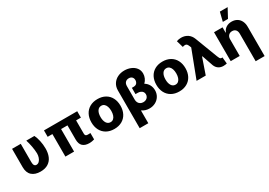

<svg xmlns="http://www.w3.org/2000/svg" viewBox="20 -1809 4273 3049"><g transform="rotate(-30 2156.5 -284.5)"><path d="M211.9 -530.3V-194.3Q211.9 -152.8 225.8 -134.5Q239.7 -116.2 261.7 -116.2Q291.5 -116.2 314 -138.4Q336.4 -160.6 348.4 -196Q360.4 -231.4 360.4 -269.5Q358.4 -332.5 345.7 -400.9Q333 -469.2 313.5 -530.3H461.9Q485.4 -484.4 501 -413.6Q516.6 -342.8 516.6 -269.5Q516.6 -186.5 490.2 -124Q463.9 -61.5 408 -25.9Q352.1 9.8 266.6 9.8Q166.5 9.8 109.6 -41.3Q52.7 -92.3 52.7 -195.3V-530.3Z M1247.1 -413.1H1159.2V-175.8Q1159.2 -155.3 1164.6 -144Q1169.9 -132.8 1181.4 -128.4Q1192.9 -124 1213.9 -124Q1231.4 -124 1238.3 -125H1255.9V-8.8Q1210.4 5.9 1163.1 5.9Q1085 5.9 1043 -33Q1001 -71.8 1001 -153.3V-413.1H883.8V0H724.6V-413.1H637.7V-530.3H1247.1Z M1353.5 -263.7Q1353.5 -345.2 1385.7 -407Q1418 -468.8 1478.3 -502.9Q1538.6 -537.1 1620.1 -537.1Q1701.7 -537.1 1762 -502.9Q1822.3 -468.8 1854.5 -407Q1886.7 -345.2 1886.7 -263.7Q1886.7 -182.1 1854.5 -120.4Q1822.3 -58.6 1762 -24.4Q1701.7 9.8 1620.1 9.8Q1538.6 9.8 1478.3 -24.4Q1418 -58.6 1385.7 -120.4Q1353.5 -182.1 1353.5 -263.7ZM1718.8 -264.6Q1718.8 -309.1 1707.3 -343.3Q1695.8 -377.4 1673.8 -396.2Q1651.9 -415 1621.1 -415Q1573.7 -415 1547.6 -374Q1521.5 -333 1521.5 -264.6Q1521.5 -196.3 1547.6 -155.3Q1573.7 -114.3 1621.1 -114.3Q1651.9 -114.3 1673.8 -133.1Q1695.8 -151.9 1707.3 -186Q1718.8 -220.2 1718.8 -264.6Z M2454.1 -526.4Q2454.1 -484.9 2437 -445.1Q2419.9 -405.3 2388.2 -375.5Q2434.6 -347.7 2459.5 -302.5Q2484.4 -257.3 2484.4 -202.1Q2484.4 -141.6 2455.3 -94Q2426.3 -46.4 2376.5 -19.8Q2326.7 6.8 2266.6 6.8Q2191.4 6.8 2134.8 -33.2L2129.9 -31.2V199.2H1971.7V-492.2Q1971.7 -560.1 2004.2 -611.1Q2036.6 -662.1 2092.5 -689.5Q2148.4 -716.8 2216.8 -716.8Q2278.8 -716.8 2333.3 -694.3Q2387.7 -671.9 2420.9 -628.7Q2454.1 -585.4 2454.1 -526.4ZM2230.5 -128.9Q2259.3 -128.9 2281.2 -140.6Q2303.2 -152.3 2315.2 -172.6Q2327.1 -192.9 2327.1 -217.8Q2327.1 -245.6 2313 -264.6Q2298.8 -283.7 2275.6 -293.2Q2252.4 -302.7 2224.6 -302.7H2184.6V-418H2213.9Q2257.8 -418 2276.4 -441.9Q2294.9 -465.8 2294.9 -497.1Q2294.9 -532.2 2274.2 -553.2Q2253.4 -574.2 2216.8 -574.2Q2177.7 -574.2 2154.1 -550.3Q2130.4 -526.4 2129.9 -481.4V-229.5Q2130.4 -201.7 2142.3 -178.7Q2154.3 -155.8 2177 -142.3Q2199.7 -128.9 2230.5 -128.9Z M2544.9 -263.7Q2544.9 -345.2 2577.1 -407Q2609.4 -468.8 2669.7 -502.9Q2730 -537.1 2811.5 -537.1Q2893.1 -537.1 2953.4 -502.9Q3013.7 -468.8 3045.9 -407Q3078.1 -345.2 3078.1 -263.7Q3078.1 -182.1 3045.9 -120.4Q3013.7 -58.6 2953.4 -24.4Q2893.1 9.8 2811.5 9.8Q2730 9.8 2669.7 -24.4Q2609.4 -58.6 2577.1 -120.4Q2544.9 -182.1 2544.9 -263.7ZM2910.2 -264.6Q2910.2 -309.1 2898.7 -343.3Q2887.2 -377.4 2865.2 -396.2Q2843.3 -415 2812.5 -415Q2765.1 -415 2739 -374Q2712.9 -333 2712.9 -264.6Q2712.9 -196.3 2739 -155.3Q2765.1 -114.3 2812.5 -114.3Q2843.3 -114.3 2865.2 -133.1Q2887.2 -151.9 2898.7 -186Q2910.2 -220.2 2910.2 -264.6Z M3476.6 -85.9 3405.8 -291H3398.4L3297.9 0H3129.9L3321.8 -502.9L3310.5 -531.2Q3298.3 -561 3286.6 -573Q3274.9 -585 3254.9 -585Q3237.8 -585 3210 -576.2L3173.8 -702.1Q3195.8 -709.5 3215.3 -713.1Q3234.9 -716.8 3256.8 -716.8Q3325.7 -716.8 3376 -682.6Q3426.3 -648.4 3450.2 -585L3606.4 -175.8Q3616.2 -150.9 3623 -138.9Q3629.9 -127 3637.9 -121.6Q3646 -116.2 3658.2 -116.2Q3668 -116.2 3671.9 -117.2L3683.6 1Q3672.9 3.9 3654.1 6.3Q3635.3 8.8 3619.1 8.8Q3569.3 8.8 3532.5 -15.6Q3495.6 -40 3476.6 -85.9Z M3920.9 0H3755.9V-530.3H3912.1V-433.6H3918Q3936.5 -482.4 3978.8 -509.8Q4021 -537.1 4079.1 -537.1Q4134.8 -537.1 4176.3 -512.7Q4217.8 -488.3 4240.2 -443.1Q4262.7 -397.9 4262.7 -337.9V199.2H4098.6V-306.6Q4098.6 -351.6 4075.7 -377Q4052.7 -402.3 4011.7 -402.3Q3970.7 -402.3 3945.8 -375.7Q3920.9 -349.1 3920.9 -303.7ZM4000 -767.6H4142.6L4053.7 -602.5H3959Z"/></g></svg>

Font: Pretendard GOV ExtraBold
Style: Regular
Weight: 800
Designer: Base glyphs from Inter by Rasmus Andersson; Hangeul glyphs from Noto Sans CJK(Source Han Sans) by Jang Soo-young and Kan
Foundry: Kil Hyung-jin
Version: Version 1.309